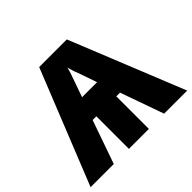

<svg xmlns="http://www.w3.org/2000/svg" viewBox="-168 -922 1130 1130"><g transform="rotate(-45 397.0 -357.0)"><path d="M511 -714 799 0H607L511 -271H480V0H314V-271H283L188 0H-5L281 -714ZM396 -594Q392 -575 384 -551.5Q376 -528 369 -509L334 -410H459L424 -511Q416 -530 408.5 -552.5Q401 -575 396 -594Z"/></g></svg>

Font: Noto Sans SemiCondensed Black
Style: Regular
Weight: 900
Width: 4
Designer: Monotype Design Team
Foundry: Monotype Imaging Inc.
Version: Version 2.013; ttfautohint (v1.8.4.7-5d5b)